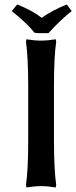

<svg xmlns="http://www.w3.org/2000/svg" viewBox="-20 -825 338 851"><path d="M162.1 -645Q190.9 -645 227.1 -650.9L229 -639.2Q219.2 -574.2 219.2 -442.9V-202.1Q219.2 -76.2 229 -5.9L227.1 5.9Q190.9 0 162.1 0Q132.8 0 97.2 5.9L95.2 -5.9Q105 -72.3 105 -202.1V-442.9Q105 -568.8 95.2 -639.2L97.2 -650.9Q132.8 -645 162.1 -645ZM145 -678.2 132.8 -680.2Q99.1 -722.7 32.2 -775.9L56.2 -805.2Q123 -778.8 165 -746.1Q211.4 -779.3 275.9 -805.2L297.9 -775.9Q250 -738.8 194.8 -678.2Z"/></svg>

Font: Linear Smooth
Style: Bold
Weight: 700
Designer: Philipp H. Poll, Flanker
Foundry: Philipp H. Poll, reworked by Flanker
Version: Version 1.061 | FøM Fix